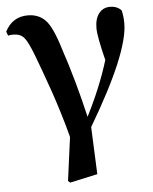

<svg xmlns="http://www.w3.org/2000/svg" viewBox="-54 -596 684 858"><g transform="rotate(-5 288.0 -167.5)"><path d="M7 -462 0 -481Q33 -545 102 -545Q150 -545 180.5 -514Q211 -483 241 -384Q291 -235 329 -70Q394 -198 430 -316Q403 -424 403 -461Q403 -503 421.5 -527Q440 -551 472 -551Q502 -551 522 -531Q529 -504 529 -472Q529 -340 341 -23L350 189L226 216L217 208L243 13Q229 -42 210.5 -101.5Q192 -161 179.5 -197Q167 -233 146.5 -289.5Q126 -346 120 -361Q95 -427 78 -446Q61 -465 30 -465Q12 -465 7 -462Z"/></g></svg>

Font: Swei Spring CJKtc
Style: Bold
Weight: 700
Version: Version 1.021